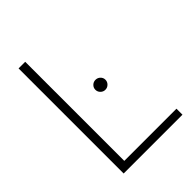

<svg xmlns="http://www.w3.org/2000/svg" viewBox="-209 -834 940 940"><g transform="rotate(-45 261.0 -364.0)"><path d="M88.4 0V-727.5H134.3V-41.5H495.6V0ZM314.9 -353Q300.8 -353 290.5 -363.3Q280.3 -373.5 280.3 -387.7Q280.3 -401.9 290.5 -411.9Q300.8 -421.9 314.9 -421.9Q329.6 -421.9 339.8 -411.9Q350.1 -401.9 350.1 -387.7Q350.1 -373.5 339.8 -363.3Q329.6 -353 314.9 -353Z"/></g></svg>

Font: Inter 24pt ExtraLight
Style: Regular
Weight: 250
Designer: Rasmus Andersson
Foundry: rsms
Version: Version 4.001;git-66647c0bb